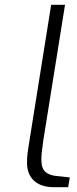

<svg xmlns="http://www.w3.org/2000/svg" viewBox="-20 -783 324 803"><path d="M207 0Q152 0 122.5 -27Q93 -54 93 -103Q93 -124 95.5 -144Q98 -164 101 -181L194 -763H252L161 -195Q160 -186 158 -172Q156 -158 154.5 -144Q153 -130 153 -115Q153 -79 169.5 -64.5Q186 -50 215 -47L272 -41L265 0Z"/></svg>

Font: Exo Thin Light
Style: Italic
Weight: 300
Italic angle: -9°
Version: Version 2.000